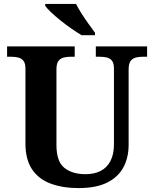

<svg xmlns="http://www.w3.org/2000/svg" viewBox="-20 -951 787 981"><path d="M381.7 10Q300.4 10 239 -12.8Q177.5 -35.6 143.8 -85.9Q110 -136.2 110 -217.7V-599.9Q110 -627 100.2 -639.8Q90.5 -652.6 74.3 -656.8Q58.1 -661 38.4 -661H16.2V-714H361.7V-661H339.4Q320.3 -661 303.9 -656.6Q287.5 -652.1 278 -638.6Q268.4 -625 268.4 -595.9V-210Q268.4 -125.9 308.8 -93.5Q349.1 -61 417.4 -61Q462.1 -61 494.5 -77.8Q526.8 -94.6 544.5 -128.7Q562.2 -162.7 562.2 -213.5V-599.9Q562.2 -627 552.8 -639.8Q543.3 -652.6 527.4 -656.8Q511.5 -661 491.8 -661H469.6V-714H731.6V-661H708.7Q689 -661 672.7 -656.6Q656.3 -652.1 646.7 -638.6Q637.2 -625 637.2 -595.9V-211.5Q637.2 -145 610 -95.2Q582.9 -45.5 526.7 -17.7Q470.4 10 381.7 10ZM397.1 -771Q373.7 -785 345.4 -804.5Q317.2 -824 289.8 -846Q262.4 -868 241.2 -888Q220 -908 211 -921V-931H368.4Q379.4 -909 396.6 -882Q413.7 -855 432.5 -829Q451.3 -803 465.3 -784V-771Z"/></svg>

Font: Noto Serif Malayalam
Style: Regular
Weight: 400
Designer: Indian type Foundry, Jelle Bosma, Monotype Design Team
Foundry: Monotype Imaging Inc.
Version: Version 2.103